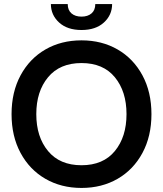

<svg xmlns="http://www.w3.org/2000/svg" viewBox="-20 -913 804 947"><path d="M37 -350Q37 -459 81.5 -541.5Q126 -624 204 -669Q282 -714 382 -714Q482 -714 560 -669Q638 -624 682.5 -541.5Q727 -459 727 -350Q727 -241 682.5 -158.5Q638 -76 560 -31Q482 14 382 14Q282 14 204 -31Q126 -76 81.5 -158.5Q37 -241 37 -350ZM604 -350Q604 -462 546.5 -532Q489 -602 382 -602Q275 -602 217 -532Q159 -462 159 -350Q159 -238 217 -168Q275 -98 382 -98Q489 -98 546.5 -168Q604 -238 604 -350ZM231 -893H314Q314 -863 332.5 -847Q351 -831 382 -831Q413 -831 431.5 -847Q450 -863 450 -893H533Q533 -839 492.5 -802Q452 -765 382 -765Q312 -765 271.5 -802Q231 -839 231 -893Z"/></svg>

Font: Cabin SemiBold
Style: Regular
Weight: 600
Designer: Pablo Impallari
Foundry: Pablo Impallari. http://www.impallari.com Igino Marini. http://www.ikern.com
Version: Version 2.001